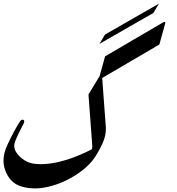

<svg xmlns="http://www.w3.org/2000/svg" viewBox="-21 -1048 986 1067"><path d="M488.3 -217.8Q491.7 -220.7 491.7 -232.9V-239.3L470.7 -522.9L532.7 -625.5L563 -734.9Q643.6 -782.2 724.6 -829.6Q805.7 -877 886.7 -924.3Q891.1 -926.3 893.6 -926.3Q897.5 -926.3 897.5 -921.4Q897.5 -919.9 897 -917.5L864.7 -800.8Q785.2 -753.9 705.6 -707.5Q626 -661.1 546.9 -614.7L566.9 -344.2Q567.4 -338.9 567.4 -333.5Q567.4 -293.5 550.8 -255.9Q531.7 -213.4 507.8 -176.3Q470.7 -120.1 398.2 -74.2Q325.7 -28.3 248 -10.3Q209 -1 172.4 -1Q136.7 -1 103 -10.3Q35.6 -27.8 8.8 -99.6Q-1.5 -126.5 -1.5 -155.3Q-1.5 -197.8 20.5 -243.7Q56.6 -321.3 90.3 -374Q96.7 -382.8 103.5 -382.8Q106 -382.8 108.4 -382.3Q113.8 -379.9 113.8 -373.5Q113.8 -369.1 110.8 -362.3Q81.5 -308.6 62.5 -260.7Q58.1 -249 58.1 -237.3Q58.1 -201.2 103.5 -165.5Q138.7 -137.7 190.9 -136.2Q197.3 -135.7 203.6 -135.7Q249.5 -135.7 297.9 -146.5Q352.5 -158.7 403.8 -179.4Q455.1 -200.2 488.3 -217.8ZM562.5 -856 862.3 -1027.8 831.5 -976.1 531.7 -804.2Z"/></svg>

Font: Aref Ruqaa
Style: Regular
Weight: 400
Designer: Abdoulla Aref
Version: Version 0.7